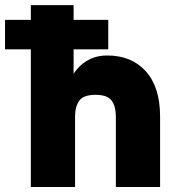

<svg xmlns="http://www.w3.org/2000/svg" viewBox="-20 -743 690 763"><path d="M410.2 -546.9H272.5V-449.2Q281.2 -464.4 298.6 -481.2Q315.9 -498 342.8 -510.3Q369.6 -522.5 406.2 -522.5Q502.9 -522.5 559.6 -459.5Q616.2 -396.5 616.2 -279.3V0H440.4V-279.3Q440.4 -319.8 423.8 -343Q407.2 -366.2 359.4 -366.2Q312 -366.2 295.2 -343Q278.3 -319.8 278.3 -279.3V0H102.5V-546.9H0V-664.1H102.5V-722.7H272.5V-664.1H410.2Z"/></svg>

Font: Giphurs Black
Style: Regular
Weight: 900
Version: Version 0.920; ttfautohint (v1.8.4.7-5d5b)